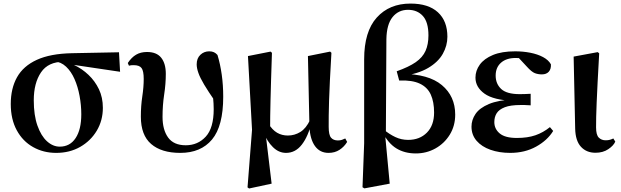

<svg xmlns="http://www.w3.org/2000/svg" viewBox="-20 -839 3473 1074"><path d="M294.5 16.2Q222.9 16.2 165.1 -16.3Q107.3 -48.7 73.8 -110.2Q40.2 -171.8 40.2 -257.1Q40.2 -344.6 75.4 -407.2Q110.5 -469.7 186 -504.3Q261.4 -538.9 382.5 -541.4L645.6 -546.6L651.7 -437.5L363.8 -480.3L336.9 -493.5Q249.8 -494 209.4 -434.2Q168.9 -374.4 168.9 -277.8Q168.9 -194.4 189.4 -136.5Q209.8 -78.6 243 -48.6Q276.1 -18.7 314.2 -18.7Q371.3 -18.7 403 -66.6Q434.7 -114.5 434.7 -199.6Q434.7 -251.2 425.1 -302.6Q415.6 -354.1 396.8 -396.8Q378 -439.5 349.4 -466.3Q320.8 -493.2 283.2 -495.5L304.9 -504.5Q350.2 -496.4 394.6 -475.4Q439 -454.4 475.1 -420.2Q511.3 -385.9 533.4 -339.8Q555.4 -293.6 555.4 -235.7Q555.4 -165.4 521.5 -108.2Q487.5 -51.1 428.8 -17.5Q370.1 16.2 294.5 16.2Z M988.5 16.2Q883 16.2 825.5 -33.5Q767.9 -83.1 767.9 -186.6Q767.9 -246.7 775.9 -299.3Q783.9 -351.9 783.9 -397.3Q783.9 -441.7 772 -458.1Q760.1 -474.5 727.7 -474.5Q720.4 -474.5 713.9 -474Q707.3 -473.5 701.3 -471.5L694.8 -486.5Q715.7 -518.1 741.3 -533.1Q766.8 -548.2 802.5 -548.2Q856 -548.2 881.7 -516.1Q907.5 -484 907.5 -425.8Q907.5 -369.7 898.3 -310Q889.2 -250.4 889.2 -185.4Q889.2 -112.8 920.5 -69.6Q951.9 -26.4 1019.1 -26.4Q1086.5 -26.4 1131 -74.7Q1175.4 -123.1 1175.4 -228.2Q1175.4 -259.1 1171.8 -294.4Q1168.2 -329.7 1162.4 -362.1L1181.8 -361.2L1183.9 -270.9Q1144.9 -327.3 1122 -365.7Q1099.1 -404.1 1089.7 -431.2Q1080.2 -458.2 1080.2 -479.1Q1080.2 -512.9 1100.8 -532.4Q1121.4 -551.9 1150.3 -551.9Q1166.1 -551.9 1177 -546.7Q1188 -541.5 1196.6 -531.4Q1212.1 -480.2 1220.3 -421.8Q1228.6 -363.4 1228.6 -297.8Q1228.6 -133.7 1166.1 -58.7Q1103.7 16.2 988.5 16.2Z M1364.6 209.1 1389.8 -112.8 1367 -525.4 1493.4 -550.4 1501.2 -543.7Q1498.4 -458.5 1496.4 -394.8Q1494.4 -331 1493.3 -281.3Q1492.2 -231.6 1491.5 -190.3Q1490.9 -148.9 1490.9 -108.5L1466.6 -84.9L1499.4 188.3L1373.4 215.4ZM1818 16.2Q1769.8 16.2 1742.3 -21.4Q1714.8 -59 1710.9 -128.4V-132.1L1702.5 -525.4L1826.6 -550.4L1833.9 -543.7Q1828.4 -454.3 1825.4 -388.6Q1822.4 -323 1820.7 -275.1Q1818.9 -227.1 1818.8 -192Q1818.6 -156.9 1818.6 -129.6Q1818.6 -84 1831.9 -68.7Q1845.1 -53.4 1870.1 -53.4Q1882.9 -53.4 1892.8 -56.8Q1902.7 -60.2 1911.3 -64.5L1921.9 -45.1Q1905.3 -17.8 1879 -0.8Q1852.7 16.2 1818 16.2ZM1580.1 16.2Q1539.2 16.2 1506.6 -16.1Q1474 -48.4 1455.6 -96.3H1452.8L1480.5 -148.8Q1503.1 -112.1 1530 -96.5Q1556.8 -80.9 1590.2 -80.9Q1627.6 -80.9 1659.9 -100.7Q1692.2 -120.5 1715.1 -169.2L1726.7 -156.5H1723.2Q1704.5 -76.9 1668.6 -30.4Q1632.8 16.2 1580.1 16.2Z M2007.8 208.4 2017 -37.8V-507.3Q2017 -662.6 2087.5 -740.8Q2158 -819 2276 -819Q2376.5 -819 2429.5 -770.3Q2482.6 -721.6 2482.6 -633.4Q2482.6 -583.7 2456.9 -537.9Q2431.2 -492.2 2375.2 -459Q2319.2 -425.8 2226.8 -413V-426Q2377 -425.4 2451.6 -363Q2526.3 -300.6 2526.3 -197.9Q2526.3 -134.9 2495.9 -85.6Q2465.5 -36.4 2415.5 -8.6Q2365.5 19.3 2306.1 19.3Q2243.7 19.3 2197.7 -8.7Q2151.7 -36.6 2119 -100.4H2116.3L2126.7 -114.1Q2158 -88.1 2191.5 -72.3Q2224.9 -56.5 2263 -56.5Q2327.8 -56.5 2368 -97.2Q2408.2 -137.9 2408.2 -209.4Q2408.2 -268.6 2389.9 -309.5Q2371.5 -350.5 2328.8 -370.9Q2286.1 -391.4 2212.9 -388.7L2199.1 -440.3Q2266.5 -464.2 2305.3 -491Q2344 -517.9 2360.3 -554.3Q2376.6 -590.7 2376.6 -641Q2376.6 -715.2 2345.4 -749.6Q2314.1 -784.1 2262.4 -784.1Q2208.8 -784.1 2175.8 -743.3Q2142.9 -702.5 2141.4 -620.3L2138.5 -95.2L2134.3 -85L2160 188.3L2018.4 214.7Z M2833.9 16.2Q2772.5 16.2 2723.4 -1.2Q2674.4 -18.5 2645.9 -51.5Q2617.4 -84.5 2617.4 -130.8Q2617.4 -168.4 2640 -201.7Q2662.6 -235 2714.8 -257.1Q2767 -279.1 2855.4 -283.1V-274.3Q2740.6 -278.8 2690.1 -315.2Q2639.6 -351.5 2639.6 -404.7Q2639.6 -443.9 2663.9 -477.5Q2688.2 -511 2737.6 -531.5Q2787.1 -551.9 2862 -551.9Q2906 -551.9 2946.7 -543.9Q2987.5 -535.8 3017.9 -519.6Q3048.3 -503.3 3061.7 -479.2Q3063.2 -452.9 3049.8 -437.9Q3036.4 -422.9 3011.1 -422.9Q2989.6 -422.9 2971.6 -429.9Q2953.7 -436.8 2927.2 -466.1L2864.2 -533.9L2925.5 -534.8L2947.7 -509.1Q2920.5 -511.9 2901.4 -513.3Q2882.2 -514.7 2864.4 -514.7Q2812.6 -514.7 2782.6 -488.3Q2752.6 -461.8 2752.6 -416.3Q2752.6 -370.3 2783.5 -341.3Q2814.5 -312.4 2887.1 -312.4Q2901.8 -312.4 2915.7 -312.9Q2929.7 -313.4 2948.4 -314.4V-249.8Q2925.3 -251.6 2913.5 -251.6Q2901.7 -251.6 2892.3 -251.6Q2835.7 -251.6 2803.6 -239.1Q2771.6 -226.7 2758.3 -205.6Q2745.1 -184.5 2745.1 -156.2Q2745.1 -117.7 2775.4 -92.5Q2805.7 -67.3 2871.1 -67.3Q2931.3 -67.3 2975 -82.4Q3018.6 -97.5 3056.2 -127.9L3074.3 -106.5Q3041.7 -53.4 2978.5 -18.6Q2915.3 16.2 2833.9 16.2Z M3310.8 15.5Q3260.4 15.5 3229.6 -18.1Q3198.9 -51.7 3197.4 -119.2L3188.8 -522.4L3323.5 -547.4L3331.7 -540.7Q3326.3 -445.9 3322.9 -378.9Q3319.6 -311.9 3317.6 -265.3Q3315.6 -218.6 3314.9 -185.7Q3314.3 -152.8 3314.3 -126.4Q3314.3 -84 3329.6 -69.1Q3344.9 -54.2 3367.5 -54.2Q3381.7 -54.2 3392 -57.2Q3402.3 -60.2 3410.8 -64.5L3421.7 -46.8Q3412 -24.2 3382.4 -4.4Q3352.8 15.5 3310.8 15.5Z"/></svg>

Font: Noto Serif KR ExtraLight
Style: Regular
Weight: 200
Designer: Ryoko NISHIZUKA 西塚涼子 (kana & ideographs); Frank Grießhammer (Latin, Greek & Cyrillic); Wenlong ZHANG 张文龙 (bopomofo); San
Foundry: Adobe
Version: Version 2.002-H1;hotconv 1.1.0;makeotfexe 2.6.0